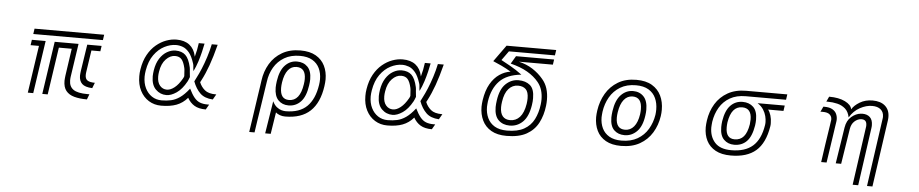

<svg xmlns="http://www.w3.org/2000/svg" viewBox="-48 -1148 8096 1692"><g transform="rotate(5 4000.0 -302.5)"><path d="M219 -567H835L828 -519H212ZM733 14Q668 14 620.5 1Q573 -12 547.5 -44Q522 -76 522 -133Q522 -144 523.5 -155Q525 -166 526 -178L561 -419H447L385 0H337L406 -467H617L573 -171Q572 -163 571.5 -155.5Q571 -148 571 -140Q571 -86 608.5 -59.5Q646 -33 734 -33H751ZM271 -419H197L204 -467H326L257 0H209ZM771 -89Q707 -92 680.5 -117.5Q654 -143 654 -190Q654 -200 655.5 -210.5Q657 -221 658 -232L694 -467H821L814 -419H735L706 -225Q705 -218 704.5 -211.5Q704 -205 704 -199Q704 -165 725 -151.5Q746 -138 790 -138Z M1784 11Q1721 11 1683 -12Q1645 -35 1621 -78Q1580 -30 1524.5 -9Q1469 12 1389 12Q1328 12 1279.5 -18Q1231 -48 1203 -102.5Q1175 -157 1175 -230Q1175 -245 1176 -260.5Q1177 -276 1180 -292Q1192 -367 1222.5 -421.5Q1253 -476 1295 -511Q1337 -546 1383.5 -563Q1430 -580 1475 -580Q1546 -580 1589.5 -546Q1633 -512 1646 -449Q1646 -448 1646.5 -446.5Q1647 -445 1647 -443Q1656 -475 1662 -505Q1668 -535 1672 -566H1723Q1717 -534 1707 -492Q1697 -450 1682.5 -404.5Q1668 -359 1647 -316Q1643 -333 1642.5 -352Q1642 -371 1637 -384Q1617 -447 1590.5 -478.5Q1564 -510 1534.5 -521Q1505 -532 1475 -532Q1424 -532 1372 -505.5Q1320 -479 1280.5 -424Q1241 -369 1227 -284Q1225 -271 1223.5 -257.5Q1222 -244 1222 -231Q1222 -173 1243.5 -129Q1265 -85 1302.5 -60Q1340 -35 1389 -35Q1434 -35 1472.5 -43.5Q1511 -52 1549.5 -78.5Q1588 -105 1631 -160Q1655 -111 1677.5 -83.5Q1700 -56 1728 -45Q1756 -34 1796 -34H1810ZM1838 -82Q1765 -86 1725.5 -124.5Q1686 -163 1662 -227L1681 -265Q1698 -297 1718 -345Q1738 -393 1756.5 -450.5Q1775 -508 1787 -566H1839Q1811 -457 1783.5 -380.5Q1756 -304 1724 -243L1714 -224Q1730 -184 1762.5 -156.5Q1795 -129 1862 -129H1865ZM1620 -261Q1613 -243 1610 -236Q1607 -229 1603 -221Q1564 -150 1516 -117.5Q1468 -85 1427 -85Q1372 -85 1332.5 -124Q1293 -163 1293 -240Q1293 -253 1294.5 -266.5Q1296 -280 1298 -294Q1308 -356 1335 -398Q1362 -440 1399 -461.5Q1436 -483 1474 -483Q1530 -483 1562 -453Q1594 -423 1611 -347Q1614 -333 1615 -310Q1616 -287 1620 -261ZM1570 -265Q1568 -283 1567.5 -303Q1567 -323 1564 -336Q1552 -389 1532 -412Q1512 -435 1474 -435Q1431 -435 1393.5 -396Q1356 -357 1345 -286Q1343 -274 1342 -263.5Q1341 -253 1341 -242Q1341 -190 1365.5 -161.5Q1390 -133 1427 -133Q1459 -133 1494.5 -161Q1530 -189 1561 -244Q1564 -249 1566 -254Q1568 -259 1570 -265Z M2370 -113Q2386 -80 2407.5 -63Q2429 -46 2450 -40.5Q2471 -35 2486 -35Q2609 -35 2675 -100Q2741 -165 2760 -292Q2762 -305 2763 -317.5Q2764 -330 2764 -342Q2764 -396 2743.5 -439Q2723 -482 2680.5 -507Q2638 -532 2571 -532Q2490 -532 2432.5 -498Q2375 -464 2341.5 -407Q2308 -350 2299 -280Q2298 -273 2292.5 -237.5Q2287 -202 2279.5 -150.5Q2272 -99 2263 -42.5Q2254 14 2246.5 63.5Q2239 113 2234.5 144Q2230 175 2230 175H2183Q2183 175 2187.5 144Q2192 113 2199.5 64Q2207 15 2215 -41.5Q2223 -98 2231 -150.5Q2239 -203 2244.5 -240Q2250 -277 2251 -286Q2262 -368 2301.5 -434.5Q2341 -501 2409 -540.5Q2477 -580 2571 -580Q2654 -580 2707.5 -549Q2761 -518 2787 -465Q2813 -412 2813 -345Q2813 -331 2811.5 -316Q2810 -301 2808 -285Q2787 -137 2708 -62.5Q2629 12 2486 12Q2461 12 2439 4Q2417 -4 2403 -17L2373 175H2324ZM2507 -88Q2451 -88 2416 -124.5Q2381 -161 2381 -236Q2381 -249 2382.5 -263Q2384 -277 2386 -293Q2400 -388 2444 -434Q2488 -480 2549 -480Q2607 -480 2642.5 -444Q2678 -408 2678 -334Q2678 -321 2676.5 -307.5Q2675 -294 2673 -279Q2659 -180 2615 -134Q2571 -88 2507 -88ZM2507 -136Q2604 -136 2626 -286Q2628 -299 2629 -310.5Q2630 -322 2630 -332Q2630 -432 2549 -432Q2503 -432 2473.5 -394.5Q2444 -357 2433 -286Q2431 -273 2430 -260.5Q2429 -248 2429 -237Q2429 -136 2507 -136Z M3784 11Q3721 11 3683 -12Q3645 -35 3621 -78Q3580 -30 3524.5 -9Q3469 12 3389 12Q3328 12 3279.5 -18Q3231 -48 3203 -102.5Q3175 -157 3175 -230Q3175 -245 3176 -260.5Q3177 -276 3180 -292Q3192 -367 3222.5 -421.5Q3253 -476 3295 -511Q3337 -546 3383.5 -563Q3430 -580 3475 -580Q3546 -580 3589.5 -546Q3633 -512 3646 -449Q3646 -448 3646.5 -446.5Q3647 -445 3647 -443Q3656 -475 3662 -505Q3668 -535 3672 -566H3723Q3717 -534 3707 -492Q3697 -450 3682.5 -404.5Q3668 -359 3647 -316Q3643 -333 3642.5 -352Q3642 -371 3637 -384Q3617 -447 3590.5 -478.5Q3564 -510 3534.5 -521Q3505 -532 3475 -532Q3424 -532 3372 -505.5Q3320 -479 3280.5 -424Q3241 -369 3227 -284Q3225 -271 3223.5 -257.5Q3222 -244 3222 -231Q3222 -173 3243.5 -129Q3265 -85 3302.5 -60Q3340 -35 3389 -35Q3434 -35 3472.5 -43.5Q3511 -52 3549.5 -78.5Q3588 -105 3631 -160Q3655 -111 3677.5 -83.5Q3700 -56 3728 -45Q3756 -34 3796 -34H3810ZM3838 -82Q3765 -86 3725.5 -124.5Q3686 -163 3662 -227L3681 -265Q3698 -297 3718 -345Q3738 -393 3756.5 -450.5Q3775 -508 3787 -566H3839Q3811 -457 3783.5 -380.5Q3756 -304 3724 -243L3714 -224Q3730 -184 3762.5 -156.5Q3795 -129 3862 -129H3865ZM3620 -261Q3613 -243 3610 -236Q3607 -229 3603 -221Q3564 -150 3516 -117.5Q3468 -85 3427 -85Q3372 -85 3332.5 -124Q3293 -163 3293 -240Q3293 -253 3294.5 -266.5Q3296 -280 3298 -294Q3308 -356 3335 -398Q3362 -440 3399 -461.5Q3436 -483 3474 -483Q3530 -483 3562 -453Q3594 -423 3611 -347Q3614 -333 3615 -310Q3616 -287 3620 -261ZM3570 -265Q3568 -283 3567.5 -303Q3567 -323 3564 -336Q3552 -389 3532 -412Q3512 -435 3474 -435Q3431 -435 3393.5 -396Q3356 -357 3345 -286Q3343 -274 3342 -263.5Q3341 -253 3341 -242Q3341 -190 3365.5 -161.5Q3390 -133 3427 -133Q3459 -133 3494.5 -161Q3530 -189 3561 -244Q3564 -249 3566 -254Q3568 -259 3570 -265Z M4497 -649Q4565 -633 4619 -598.5Q4673 -564 4713 -516Q4744 -480 4758 -434.5Q4772 -389 4772 -336Q4772 -311 4769 -284Q4759 -197 4724 -130.5Q4689 -64 4621.5 -26Q4554 12 4444 12Q4362 12 4308.5 -19Q4255 -50 4229 -104Q4203 -158 4203 -225Q4203 -239 4204.5 -254Q4206 -269 4208 -284Q4221 -370 4254 -427.5Q4287 -485 4333.5 -516.5Q4380 -548 4431 -555Q4388 -581 4347.5 -600Q4307 -619 4271 -634L4376 -780H4815L4808 -732H4401L4342 -650Q4378 -631 4426 -604Q4474 -577 4528 -537Q4400 -524 4336 -457.5Q4272 -391 4255 -277Q4254 -264 4252.5 -252Q4251 -240 4251 -228Q4251 -174 4271.5 -130Q4292 -86 4334.5 -60.5Q4377 -35 4444 -35Q4538 -35 4595.5 -67.5Q4653 -100 4682.5 -158Q4712 -216 4721 -290Q4724 -313 4724 -335Q4724 -379 4712.5 -416.5Q4701 -454 4676 -485Q4637 -533 4576 -568.5Q4515 -604 4426 -626L4467 -695H4804L4797 -649ZM4464 -81Q4403 -81 4365 -118Q4327 -155 4327 -233Q4327 -247 4328.5 -261Q4330 -275 4332 -291Q4346 -392 4395 -439Q4444 -486 4508 -486Q4571 -486 4610 -453.5Q4649 -421 4649 -339Q4649 -326 4648 -310Q4647 -294 4644 -277Q4628 -175 4579.5 -128Q4531 -81 4464 -81ZM4464 -129Q4515 -129 4549.5 -167Q4584 -205 4597 -284Q4599 -298 4600 -310.5Q4601 -323 4601 -334Q4601 -390 4576.5 -414Q4552 -438 4508 -438Q4459 -438 4424.5 -399.5Q4390 -361 4379 -284Q4377 -271 4376 -259.5Q4375 -248 4375 -237Q4375 -183 4398 -156Q4421 -129 4464 -129Z M5784 -281Q5772 -199 5731.5 -132.5Q5691 -66 5622.5 -27Q5554 12 5457 12Q5375 12 5321.5 -18.5Q5268 -49 5242.5 -102Q5217 -155 5217 -222Q5217 -236 5218.5 -251Q5220 -266 5222 -281Q5234 -364 5273.5 -431.5Q5313 -499 5380.5 -539.5Q5448 -580 5543 -580Q5627 -580 5681 -548Q5735 -516 5761.5 -461Q5788 -406 5788 -336Q5788 -323 5787 -309Q5786 -295 5784 -281ZM5736 -288Q5739 -312 5739 -334Q5739 -390 5718.5 -435Q5698 -480 5654.5 -506Q5611 -532 5543 -532Q5462 -532 5404 -497Q5346 -462 5312.5 -403.5Q5279 -345 5269 -274Q5268 -261 5266.5 -249Q5265 -237 5265 -225Q5265 -171 5285.5 -128Q5306 -85 5348.5 -60Q5391 -35 5457 -35Q5540 -35 5598.5 -69Q5657 -103 5691 -160.5Q5725 -218 5736 -288ZM5480 -85Q5422 -85 5386.5 -120Q5351 -155 5351 -231Q5351 -244 5352.5 -258Q5354 -272 5356 -288Q5370 -385 5415.5 -432Q5461 -479 5522 -479Q5580 -479 5616 -441Q5652 -403 5652 -325Q5652 -313 5651 -300.5Q5650 -288 5648 -274Q5635 -177 5588.5 -131Q5542 -85 5480 -85ZM5480 -133Q5527 -133 5558.5 -170.5Q5590 -208 5601 -281Q5604 -305 5604 -325Q5604 -431 5522 -431Q5476 -431 5445 -392.5Q5414 -354 5403 -281Q5401 -268 5400 -256.5Q5399 -245 5399 -234Q5399 -133 5480 -133Z M6721 -420Q6736 -402 6745.5 -370.5Q6755 -339 6755 -304Q6755 -297 6755 -289Q6755 -281 6753 -273Q6729 -125 6650 -56.5Q6571 12 6428 12Q6346 12 6292.5 -17.5Q6239 -47 6213 -98.5Q6187 -150 6187 -217Q6187 -232 6188.5 -246.5Q6190 -261 6192 -277Q6204 -360 6244 -425.5Q6284 -491 6352 -529.5Q6420 -568 6514 -568H6878L6871 -520H6514Q6433 -520 6375.5 -487Q6318 -454 6284.5 -397.5Q6251 -341 6240 -270Q6239 -257 6237.5 -244.5Q6236 -232 6236 -220Q6236 -139 6282.5 -87Q6329 -35 6428 -35Q6550 -35 6618 -94.5Q6686 -154 6706 -281Q6707 -287 6707.5 -294Q6708 -301 6708 -308Q6708 -332 6701 -360.5Q6694 -389 6676 -417.5Q6658 -446 6624 -468H6864L6857 -420ZM6450 -85Q6394 -85 6358.5 -120.5Q6323 -156 6323 -230Q6323 -243 6324 -256.5Q6325 -270 6327 -284Q6342 -379 6385.5 -423.5Q6429 -468 6492 -468Q6551 -468 6587 -433Q6623 -398 6623 -323Q6623 -311 6622 -297.5Q6621 -284 6619 -270Q6603 -172 6560 -128.5Q6517 -85 6450 -85ZM6450 -133Q6500 -133 6530 -168Q6560 -203 6572 -277Q6575 -301 6575 -320Q6575 -420 6492 -420Q6397 -420 6374 -277Q6371 -253 6371 -233Q6371 -133 6450 -133Z M7733 -425Q7734 -430 7734.5 -435.5Q7735 -441 7735 -445Q7735 -486 7708 -509Q7681 -532 7632 -532Q7580 -532 7524.5 -502Q7469 -472 7434 -413Q7424 -463 7394.5 -489Q7365 -515 7324 -525Q7283 -535 7238 -535H7226L7247 -580Q7333 -580 7388 -553Q7443 -526 7450 -486Q7471 -522 7519.5 -551Q7568 -580 7632 -580Q7704 -580 7743.5 -544.5Q7783 -509 7783 -447Q7783 -440 7782.5 -433Q7782 -426 7781 -418L7696 175H7648ZM7227 0Q7227 0 7230.5 -22.5Q7234 -45 7239 -82Q7244 -119 7250.5 -162Q7257 -205 7263.5 -247Q7270 -289 7275 -322Q7280 -355 7282 -371Q7283 -374 7283 -377.5Q7283 -381 7283 -384Q7283 -408 7264.5 -425Q7246 -442 7202 -442Q7198 -442 7192.5 -442Q7187 -442 7182 -441L7204 -488H7213Q7258 -488 7284 -473Q7310 -458 7320.5 -435Q7331 -412 7331 -387Q7331 -381 7330.5 -375Q7330 -369 7329 -363Q7327 -351 7322.5 -320.5Q7318 -290 7312 -248.5Q7306 -207 7299 -161.5Q7292 -116 7286 -74Q7280 -32 7275 0ZM7594 -342Q7595 -347 7595 -350.5Q7595 -354 7595 -358Q7595 -407 7550 -407H7543Q7512 -404 7486 -380Q7460 -356 7453 -312L7404 0H7356L7406 -321Q7416 -384 7455.5 -417.5Q7495 -451 7538 -455Q7542 -455 7545.5 -455.5Q7549 -456 7552 -456Q7595 -456 7619.5 -432.5Q7644 -409 7644 -362Q7644 -356 7643.5 -349.5Q7643 -343 7642 -336L7570 175H7521Z"/></g></svg>

Font: Train One
Style: Regular
Weight: 400
Designer: Fontworks Inc.
Foundry: Fontworks Inc.
Version: Version 1.100